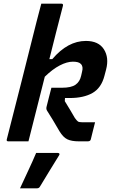

<svg xmlns="http://www.w3.org/2000/svg" viewBox="-20 -770 640 1046"><path d="M448 -547Q517 -547 546 -501.5Q575 -456 558 -391L549 -357Q532 -291 484 -263.5Q436 -236 360 -236H334L333 -219Q347 -197 362.5 -170.5Q378 -144 388 -127Q399 -112 405 -108Q411 -104 427 -104H498Q492 -80 486.5 -58.5Q481 -37 475 -12Q473 0 458 0H410Q370 0 347 -11Q324 -22 304 -55Q284 -90 267.5 -117Q251 -144 237 -166Q230 -176 234 -190Q240 -216 247 -241.5Q254 -267 260 -292H318Q368 -292 391.5 -308.5Q415 -325 422 -357L427 -379Q435 -408 420 -422Q409 -434 377 -434Q345 -434 305.5 -413.5Q266 -393 224 -352Q202 -264 179.5 -176Q157 -88 135 0H25Q14 0 17 -11Q58 -171 98.5 -331Q139 -491 179 -651Q187 -681 193.5 -706.5Q200 -732 205 -750H315Q325 -750 323 -739Q304 -666 285.5 -593.5Q267 -521 249 -448H265Q349 -547 448 -547ZM177 63H294Q300 63 303 66.5Q306 70 302 76Q275 119 250.5 159.5Q226 200 198 246Q196 250 192 253Q188 256 181 256H89Q112 206 135 157Q158 108 177 63Z"/></svg>

Font: Recursive Mn Lnr St SmB
Style: Italic
Weight: 600
Italic angle: -15°
Monospace: yes
Version: Version 1.079;hotconv 1.0.112;makeotfexe 2.5.65598; ttfautoh